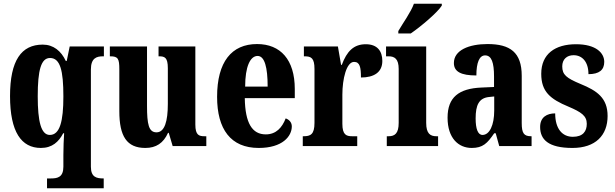

<svg xmlns="http://www.w3.org/2000/svg" viewBox="-20 -786 3311 1033"><path d="M233 227H538V174H536C499 174 469 167 469 111V-412C469 -474 500 -483 534 -483H539V-536H355L339 -458H334C309 -512 267 -546 210 -546C95 -546 34 -461 34 -269C34 -76 95 10 200 10C261 10 296 -23 320 -69H325C323 -40 321 9 321 48V111C321 167 290 174 255 174H233ZM248 -60C201 -60 183 -132 183 -268C183 -409 201 -474 249 -474C304 -474 321 -407 321 -267C321 -133 302 -60 248 -60Z M762 10C820 10 859 -16 884 -71H888L909 0H1090V-53H1081C1051 -53 1031 -58 1031 -116V-536H833V-483H836C866 -483 883 -477 883 -419V-227C883 -134 866 -74 822 -74C780 -74 771 -118 771 -216V-536H571V-483H574C615 -483 622 -470 622 -413V-188C622 -53 662 10 762 10Z M1372 10C1500 10 1550 -53 1550 -106C1550 -128 1535 -143 1517 -149C1498 -100 1466 -63 1410 -63C1337 -63 1299 -123 1297 -258H1566V-307C1566 -465 1489 -549 1363 -549C1226 -549 1148 -453 1148 -265C1148 -91 1221 10 1372 10ZM1420 -320H1299C1299 -427 1326 -485 1366 -485C1404 -485 1420 -423 1420 -320Z M1609 0H1902V-53H1874C1843 -53 1822 -61 1822 -120V-277C1822 -361 1844 -453 1885 -453C1916 -453 1922 -424 1922 -369C1992 -369 2037 -397 2037 -458C2037 -510 2011 -548 1948 -548C1883 -548 1846 -510 1819 -437H1815L1798 -536H1615V-483H1619C1654 -483 1672 -474 1672 -415V-125C1672 -62 1650 -53 1613 -53H1609Z M2123 -619V-606H2190C2247 -645 2336 -721 2357 -756V-766H2207C2191 -721 2148 -662 2123 -619ZM2061 0H2337V-53H2328C2295 -53 2273 -67 2273 -125V-536H2057V-483H2071C2103 -483 2125 -469 2125 -415V-125C2125 -68 2104 -53 2071 -53H2061Z M2518 10C2578 10 2602 -15 2639 -69H2647L2666 0H2840V-53H2837C2799 -53 2787 -69 2787 -124V-378C2787 -504 2725 -549 2603 -549C2503 -549 2422 -516 2422 -447C2422 -400 2461 -380 2543 -380C2543 -449 2559 -488 2590 -488C2625 -488 2638 -449 2638 -374V-318L2571 -315C2448 -310 2388 -262 2388 -153C2388 -42 2447 10 2518 10ZM2576 -60C2551 -60 2539 -93 2539 -149C2539 -221 2557 -258 2610 -264L2639 -267V-191C2639 -113 2614 -60 2576 -60Z M3060 10C3184 10 3249 -58 3249 -162C3249 -259 3192 -298 3104 -334C3027 -366 3005 -384 3005 -429C3005 -467 3030 -489 3066 -489C3112 -489 3146 -454 3146 -387C3204 -387 3231 -410 3231 -453C3231 -501 3187 -548 3079 -548C2967 -548 2892 -496 2892 -389C2892 -293 2940 -253 3039 -212C3107 -183 3137 -163 3137 -120C3137 -80 3117 -50 3062 -50C3006 -50 2967 -92 2967 -176C2923 -176 2886 -156 2886 -103C2886 -36 2929 10 3060 10Z"/></svg>

Font: Noto Serif Hebrew ExtraCondensed ExtraBold
Style: Regular
Weight: 800
Width: 2
Designer: Monotype Design Team
Foundry: Monotype Imaging Inc.
Version: Version 2.004